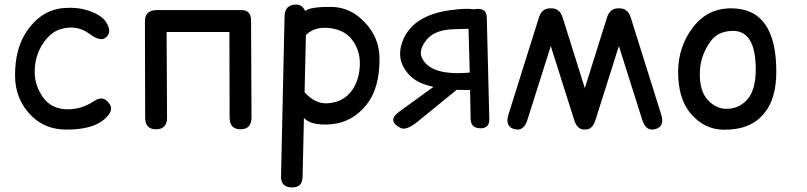

<svg xmlns="http://www.w3.org/2000/svg" viewBox="-20 -549 3566 848"><path d="M396 -103Q439 -131.8 466.3 -85.9Q482.4 -58.6 440.9 -22Q387.2 23.9 272 23.4Q181.2 22.9 121.1 -35.2Q46.4 -107.4 46.4 -216.3Q46.4 -336.4 99.6 -413.1Q164.1 -506.3 263.7 -513.7Q321.8 -518.1 369.6 -502.4Q428.7 -482.4 448.2 -452.1Q478 -405.3 444.8 -381.3Q421.9 -364.7 374.5 -399.9Q317.4 -442.4 245.1 -419.4Q204.6 -406.7 171.9 -359.9Q134.8 -306.2 133.3 -236.8Q131.8 -171.4 171.4 -117.2Q207.5 -68.8 272 -66.4Q338.4 -64 396 -103Z M668.9 -504.4Q672.9 -504.4 676.8 -504.4Q677.7 -504.4 678.7 -504.4H1034.2Q1036.6 -504.4 1039.1 -504.4Q1040.5 -504.4 1042 -504.4Q1088.9 -506.3 1088.9 -459.5L1090.8 -29.8Q1090.8 22 1042 22Q994.1 22 994.1 -29.8Q993.7 -218.8 993.2 -407.7H715.8L717.8 -29.8Q717.8 22 668.9 22Q621.1 22 621.1 -29.8L620.1 -455.6Q620.1 -502.4 668.9 -504.4Z M1271 278.8Q1220.2 278.8 1221.2 230L1236.8 -476.6Q1237.8 -529.8 1290 -528.8Q1315.4 -528.3 1327.6 -500.5Q1352.1 -519.5 1441.9 -518.6Q1528.8 -518.1 1592.8 -448.7Q1656.2 -380.9 1656.2 -290Q1656.7 -158.7 1599.1 -86.9Q1534.7 -6.8 1439.9 0Q1356.4 6.3 1323.7 -26.4Q1323.2 -26.9 1322.3 -27.3L1316.4 232.9Q1315.4 278.8 1271 278.8ZM1331.1 -394.5 1325.2 -141.6Q1372.6 -88.9 1427.2 -92.8Q1499.5 -97.7 1536.6 -152.8Q1568.4 -199.2 1569.3 -266.6Q1570.3 -329.6 1532.7 -376.5Q1500.5 -416.5 1438 -424.8Q1371.6 -433.6 1331.1 -394.5Z M1749 16.1Q1774.4 29.3 1826.2 -13.2L1997.1 -152.3Q2014.2 -152.3 2033.2 -151.4Q2045.9 -150.9 2056.2 -151.9L2058.6 -23.9Q2059.1 18.1 2104.5 17.6Q2142.1 16.6 2141.1 -24.4L2129.9 -473.6Q2128.9 -509.3 2090.8 -509.8Q2081.1 -509.8 2073.7 -507.8Q2039.1 -513.7 1971.7 -504.4Q1809.1 -483.4 1761.7 -376Q1720.2 -280.3 1796.9 -209Q1830.6 -178.7 1894.5 -165.5L1743.2 -55.7Q1687.5 -15.6 1749 16.1ZM2049.3 -421.9 2054.7 -228.5Q1881.8 -212.9 1843.8 -293Q1826.2 -330.1 1868.2 -377.9Q1903.3 -417.5 1984.4 -419.9Q2048.8 -421.4 2049.3 -421.9Z M2412.6 -345.7 2309.1 -18.6Q2292.5 34.2 2249 20.5Q2209.5 8.3 2226.1 -44.4L2360.4 -472.2Q2373.5 -513.7 2412.6 -512.2Q2451.7 -513.7 2464.8 -472.2L2563 -159.7L2661.1 -472.2Q2674.3 -513.7 2713.4 -512.2Q2752.4 -513.7 2765.6 -472.2L2899.9 -44.4Q2916.5 8.3 2877 20.5Q2833.5 34.2 2816.9 -18.6L2713.4 -345.7L2609.9 -18.6Q2595.7 25.9 2563 22.9Q2530.3 25.4 2516.1 -18.6Z M3215.3 -412.6Q3151.4 -411.1 3119.6 -368.2Q3070.8 -301.8 3070.8 -222.2Q3070.8 -145.5 3106 -107.4Q3142.1 -68.4 3189 -68.4Q3242.2 -68.4 3278.8 -107.4Q3317.4 -148.9 3317.9 -240.7Q3318.4 -414.6 3215.3 -412.6ZM3211.4 -512.2Q3409.2 -510.7 3408.7 -231Q3408.2 -111.8 3356 -49.8Q3297.4 24.9 3177.2 23.9Q3090.3 23.4 3029.8 -48.3Q2975.1 -113.3 2975.1 -231Q2975.1 -342.3 3040.5 -428.2Q3105 -513.2 3211.4 -512.2Z"/></svg>

Font: Comic Relief
Style: Regular
Weight: 400
Designer: Jeff Davis
Foundry: Loudifier
Version: Version 1.0